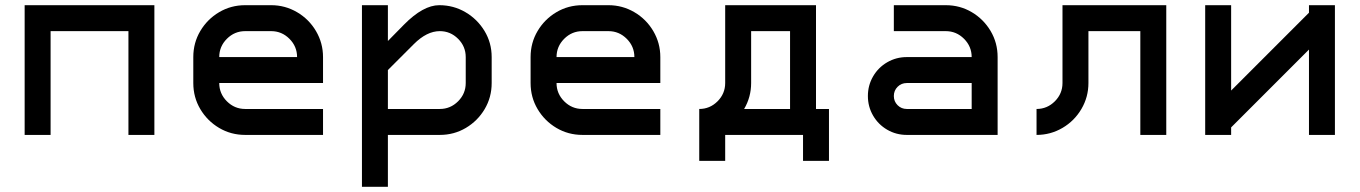

<svg xmlns="http://www.w3.org/2000/svg" viewBox="-20 -520 5240 740"><path d="M75 -500H575V0H475V-400H175V0H75Z M725 -200V-300Q725 -355 752 -400.5Q779 -446 824.5 -473Q870 -500 925 -500H1025Q1079 -500 1125 -473Q1171 -446 1198 -400Q1225 -354 1225 -300V-200H825Q825 -159 854.5 -129.5Q884 -100 925 -100H1225V0H925Q870 0 824.5 -27Q779 -54 752 -99.5Q725 -145 725 -200ZM1125 -300Q1125 -341 1095.5 -370.5Q1066 -400 1025 -400H925Q884 -400 854.5 -370.5Q825 -341 825 -300Z M1673 -500Q1728 -500 1774 -473Q1820 -446 1847.5 -400.5Q1875 -355 1875 -300V-200Q1875 -145 1848 -99.5Q1821 -54 1775.5 -27Q1730 0 1675 0H1475V200H1375V-500H1475V-362L1537 -425Q1611 -500 1673 -500ZM1675 -100Q1716 -100 1745.5 -129.5Q1775 -159 1775 -200V-300Q1775 -341 1745.5 -370.5Q1716 -400 1675 -400Q1625 -400 1575 -350L1475 -250V-100Z M2025 -200V-300Q2025 -355 2052 -400.5Q2079 -446 2124.5 -473Q2170 -500 2225 -500H2325Q2379 -500 2425 -473Q2471 -446 2498 -400Q2525 -354 2525 -300V-200H2125Q2125 -159 2154.5 -129.5Q2184 -100 2225 -100H2525V0H2225Q2170 0 2124.5 -27Q2079 -54 2052 -99.5Q2025 -145 2025 -200ZM2425 -300Q2425 -341 2395.5 -370.5Q2366 -400 2325 -400H2225Q2184 -400 2154.5 -370.5Q2125 -341 2125 -300Z M2675 -100Q2716 -100 2745.5 -129.5Q2775 -159 2775 -200V-500H3125V-100H3175V100H3075V0H2775V100H2675ZM3025 -100V-400H2875V-200Q2875 -146 2848 -100Z M3825 -300V0H3475Q3434 0 3399.5 -20Q3365 -40 3345 -74.5Q3325 -109 3325 -150Q3325 -191 3345 -225.5Q3365 -260 3399.5 -280Q3434 -300 3475 -300H3725Q3725 -341 3695.5 -370.5Q3666 -400 3625 -400H3425V-500H3625Q3680 -500 3725.5 -473Q3771 -446 3798 -400.5Q3825 -355 3825 -300ZM3475 -100H3725V-200H3475Q3454 -200 3439.5 -185.5Q3425 -171 3425 -150Q3425 -129 3439.5 -114.5Q3454 -100 3475 -100Z M4075 -200V-500H4475V0H4375V-400H4175V-200Q4175 -146 4148 -100Q4121 -54 4075 -27Q4029 0 3975 0V-100Q4016 -100 4045.5 -129.5Q4075 -159 4075 -200Z M4725 0H4625V-500H4725V-171L5025 -471V-500H5125V0H5025V-329L4725 -29Z"/></svg>

Font: Monoikos Medium
Style: Regular
Weight: 500
Designer: Brian Krent
Version: Version 0.088